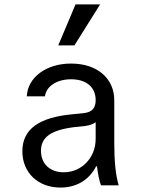

<svg xmlns="http://www.w3.org/2000/svg" viewBox="-20 -837 640 867"><path d="M412 -385C412 -348 395 -330 357 -326L307 -321C155 -307 81 -253 81 -154C81 -57 152 10 253 10C326 10 383 -25 414 -86H418C422 -51 428 -22 436 0H516C502 -47 496 -109 496 -193V-384C496 -484 418 -550 301 -550C189 -550 105 -488 101 -402H183C189 -448 237 -479 301 -479C370 -479 412 -443 412 -385ZM412 -285V-210C412 -124 348 -59 268 -59C206 -59 165 -97 165 -156C165 -218 211 -250 316 -263L364 -268C384 -271 400 -276 412 -285ZM432 -817H321L243 -632H316Z"/></svg>

Font: CommitMonoNiceRocks
Style: Regular
Weight: 400
Monospace: yes
Designer: Eigil Nikolajsen
Foundry: Eigil Nikolajsen
Version: Version 1.143